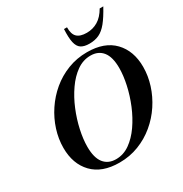

<svg xmlns="http://www.w3.org/2000/svg" viewBox="-212 -1095 1207 1267"><g transform="rotate(-30 392.0 -461.5)"><path d="M783.5 -458Q783.5 -390 762 -322.5Q740.5 -255 700.8 -194.8Q661 -134.5 605.2 -88Q549.5 -41.5 481 -14.8Q412.5 12 333.5 12Q201 12 130.5 -61.5Q60 -135 60 -257Q60 -325 81.5 -392.5Q103 -460 143 -520.2Q183 -580.5 238.5 -627Q294 -673.5 362.8 -700.2Q431.5 -727 510 -727Q642.5 -727 713 -653.5Q783.5 -580 783.5 -458ZM200.5 -184.5Q200.5 -101 233 -60Q265.5 -19 325 -19Q381.5 -19 430 -53.2Q478.5 -87.5 517.8 -144Q557 -200.5 585 -268.2Q613 -336 628 -404.8Q643 -473.5 643 -530.5Q643 -614 610.5 -655Q578 -696 518.5 -696Q462 -696 413.5 -661.8Q365 -627.5 325.8 -571Q286.5 -514.5 258.5 -446.8Q230.5 -379 215.5 -310.2Q200.5 -241.5 200.5 -184.5ZM574.5 -838Q621 -838 659.5 -861Q698 -884 727.5 -935H755Q719.5 -870 689.8 -833.5Q660 -797 628 -782Q596 -767 554 -767Q514 -767 491.2 -781.8Q468.5 -796.5 460.2 -833.2Q452 -870 455.5 -935H478.5Q477.5 -883.5 500.8 -860.8Q524 -838 574.5 -838Z"/></g></svg>

Font: Newsreader 72pt SemiBold
Style: Italic
Weight: 600
Italic angle: -17°
Designer: Hugues Gentile
Foundry: Production Type
Version: Version 1.003; ttfautohint (v1.8.3)